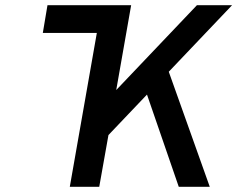

<svg xmlns="http://www.w3.org/2000/svg" viewBox="-20 -720 914 740"><path d="M145 -593 163 -700H429L411 -593ZM249 0 372 -700H485.5L428 -373L739 -700H874.5L630.5 -443.5L788.5 0H669L546.5 -355.5L398 -199.5L362.5 0Z"/></svg>

Font: Overpass SemiBold
Style: Italic
Weight: 600
Italic angle: -10°
Designer: Delve Withrington, Dave Bailey, Thomas Jockin
Foundry: Delve Fonts LLC
Version: Version 4.000